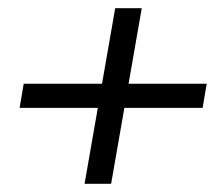

<svg xmlns="http://www.w3.org/2000/svg" viewBox="-20 -525 540 470"><path d="M187 -75 262 -505H327L252 -75ZM28 -261 38 -320H486L476 -261Z"/></svg>

Font: DM Sans 16pt Light
Style: Italic
Weight: 300
Italic angle: -10°
Version: Version 4.004;gftools[0.9.30]